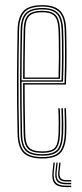

<svg xmlns="http://www.w3.org/2000/svg" viewBox="-20 -626 328 765"><path d="M149 5.5Q95.2 5.5 73.2 -17.6Q51.2 -40.8 50 -91.8Q48.8 -149.2 48.1 -201.9Q47.5 -254.5 47.6 -304.6Q47.8 -354.8 48.4 -404.9Q49 -455 50 -507.2Q51.2 -557.2 73 -581.4Q94.8 -605.5 148.8 -605.5Q196.8 -605.5 219.2 -583.2Q241.8 -561 243.8 -508.8Q244.2 -493.2 244.6 -470.8Q245 -448.2 245.1 -420Q245.2 -391.8 244.8 -358.8Q244.2 -325.8 242.8 -289.2H78.2Q78.2 -250.2 78.5 -218.2Q78.8 -186.2 79.4 -156.1Q80 -126 80.5 -93Q81.2 -53.5 95.6 -38.1Q110 -22.8 149 -22.8Q184.8 -22.8 198.1 -36.8Q211.5 -50.8 213.2 -93Q214 -110.5 213.9 -137.1Q213.8 -163.8 212.2 -194.5H218.2Q219.8 -164.2 219.9 -137.5Q220 -110.8 219.2 -93Q217.5 -48 202.2 -32.5Q187 -17 149 -17Q107 -17 91.1 -33.8Q75.2 -50.5 74.2 -92.8Q73.8 -122.5 73.1 -154.4Q72.5 -186.2 72.2 -221.2Q72 -256.2 72 -294.8H237Q238.2 -332.8 238.8 -365.4Q239.2 -398 239.1 -424.9Q239 -451.8 238.6 -472.9Q238.2 -494 237.5 -508.8Q235.5 -561.8 212.9 -580.8Q190.2 -599.8 148.8 -599.8Q97.2 -599.8 77.2 -577Q57.2 -554.2 56 -507Q55 -455.2 54.4 -404.2Q53.8 -353.2 53.8 -302.1Q53.8 -251 54.2 -198.8Q54.8 -146.5 56 -92Q57.2 -42.5 78 -21.4Q98.8 -0.2 149 -0.2Q195.5 -0.2 215.4 -20Q235.2 -39.8 237.8 -92Q238.2 -103.2 238.4 -119.5Q238.5 -135.8 238.1 -155.1Q237.8 -174.5 236.8 -194.5H242.8Q244 -167 244.4 -139.5Q244.8 -112 243.8 -91.8Q241.5 -38 220.4 -16.2Q199.2 5.5 149 5.5ZM149 -5.8Q100.8 -5.8 82 -25.6Q63.2 -45.5 62.2 -92Q61 -146.8 60.5 -199.5Q60 -252.2 60 -303.5Q60 -354.8 60.6 -405.5Q61.2 -456.2 62.2 -506.8Q63.2 -554 82.8 -574.1Q102.2 -594.2 148.8 -594.2Q191 -594.2 210.4 -575Q229.8 -555.8 231.5 -506.5Q232.2 -493.2 232.8 -463.8Q233.2 -434.2 233 -392.5Q232.8 -350.8 231 -300.5H66Q66 -237.8 66.5 -190.2Q67 -142.8 68 -92.5Q68.8 -47.8 86.5 -29.6Q104.2 -11.5 149 -11.5Q190.5 -11.5 207 -28.5Q223.5 -45.5 225.5 -92.5Q226.2 -110 226.1 -136.9Q226 -163.8 224.5 -194.5H230.5Q231.8 -168.5 232.1 -140.6Q232.5 -112.8 231.5 -92.5Q229.5 -42.5 211.4 -24.1Q193.2 -5.8 149 -5.8ZM66 -306H225Q226.8 -350.2 227 -390.6Q227.2 -431 226.8 -461.5Q226.2 -492 225.5 -506.2Q223.8 -552.8 206.1 -570.6Q188.5 -588.5 148.8 -588.5Q105.2 -588.5 87.2 -570Q69.2 -551.5 68.2 -506.5Q67.2 -463 66.6 -414.1Q66 -365.2 66 -306ZM72 -311.8Q72.2 -348.2 72.4 -379.4Q72.5 -410.5 73.1 -441Q73.8 -471.5 74.2 -506.2Q75.2 -548.8 91.6 -565.9Q108 -583 148.8 -583Q184.5 -583 201 -567Q217.5 -551 219.2 -506.2Q219.8 -493.5 220.2 -465.6Q220.8 -437.8 220.6 -398.5Q220.5 -359.2 219 -311.8ZM78.2 -317.2H213.2Q214.5 -360.2 214.6 -398.4Q214.8 -436.5 214.2 -464.8Q213.8 -493 213.2 -506.2Q211.5 -547.8 196.8 -562.5Q182 -577.2 148.8 -577.2Q110.5 -577.2 95.9 -561.4Q81.2 -545.5 80.5 -506.2Q80 -474.2 79.4 -445.5Q78.8 -416.8 78.5 -386Q78.2 -355.2 78.2 -317.2ZM198.5 21.8 194.5 58.2Q191.2 88 202.6 100.9Q214 113.8 243.5 113.8H263.8V119.5H243.5Q210.8 119.5 198.1 105.4Q185.5 91.2 189.2 58.2L193.2 21.8ZM221.5 21.8 217.5 57.5Q215.5 75.8 221.5 83.6Q227.5 91.5 243.5 91.5H263.8V97H243.5Q224.2 97 217 87.9Q209.8 78.8 212.2 57.5L216.2 21.8ZM210 21.8 206 58Q203.2 82 212 92.2Q220.8 102.5 243.5 102.5H263.8V108.2H243.5Q217.5 108.2 207.6 96.5Q197.8 84.8 200.8 58L204.8 21.8Z"/></svg>

Font: Big Shoulders Inline Display ExtraLight
Style: Regular
Weight: 250
Version: Version 2.002